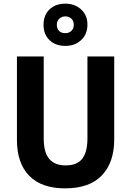

<svg xmlns="http://www.w3.org/2000/svg" viewBox="-20 -1024 719 1054"><path d="M607 -258Q607 -133 539.5 -61.5Q472 10 337 10Q208 10 140.5 -59Q73 -128 73 -256V-714H220V-263Q220 -187 250.5 -151.5Q281 -116 340 -116Q403 -116 431.5 -152.5Q460 -189 460 -264V-714H607ZM339 -772Q285 -772 252 -803.5Q219 -835 219 -888Q219 -941 252 -972.5Q285 -1004 339 -1004Q390 -1004 425 -972.5Q460 -941 460 -889Q460 -836 425.5 -804Q391 -772 339 -772ZM339 -842Q359 -842 372 -854.5Q385 -867 385 -888Q385 -909 372 -921.5Q359 -934 339 -934Q319 -934 305.5 -921.5Q292 -909 292 -888Q292 -867 304 -854.5Q316 -842 339 -842Z"/></svg>

Font: Noto Sans Khmer UI SemiCondensed
Style: Bold
Weight: 700
Width: 4
Designer: Danh Hong and the Monotype Design Team
Foundry: Monotype Imaging Inc.
Version: Version 2.002; ttfautohint (v1.8.4.7-5d5b)